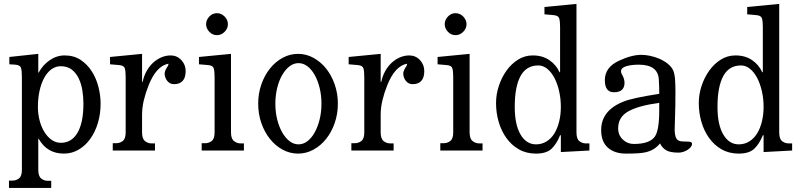

<svg xmlns="http://www.w3.org/2000/svg" viewBox="-20 -762 4056 972"><path d="M173.8 -394.5H175.8Q196.3 -432.6 231.4 -457Q266.6 -481.4 307.6 -481.4Q354.5 -481.4 388.7 -458.5Q422.9 -435.5 445.3 -399.9Q467.8 -364.3 478.5 -321.3Q489.3 -278.3 489.3 -237.3Q489.3 -185.5 475.6 -139.6Q461.9 -93.8 437 -59.1Q412.1 -24.4 377.9 -4.4Q343.8 15.6 303.7 15.6Q217.8 15.6 175.8 -59.6H173.8V97.7Q173.8 129.9 188.5 141.6Q203.1 153.3 220.7 153.3H239.3V189.5H25.4V152.3H43Q61.5 152.3 76.2 141.1Q90.8 129.9 90.8 97.7V-374Q90.8 -403.3 86.4 -418Q82 -432.6 57.6 -434.6L27.3 -436.5V-473.6L173.8 -489.3ZM171.9 -220.7Q171.9 -184.6 180.7 -151.4Q189.5 -118.2 205.1 -93.3Q220.7 -68.4 241.7 -53.7Q262.7 -39.1 288.1 -39.1Q342.8 -39.1 372.6 -90.3Q402.3 -141.6 402.3 -237.3Q402.3 -270.5 397 -304.2Q391.6 -337.9 378.4 -365.2Q365.2 -392.6 343.3 -409.7Q321.3 -426.8 287.1 -426.8Q261.7 -426.8 240.2 -411.1Q218.8 -395.5 203.6 -367.7Q188.5 -339.8 180.2 -302.2Q171.9 -264.6 171.9 -220.7Z M861.3 -335.9Q839.8 -335.9 826.7 -352.5Q813.5 -369.1 813.5 -390.6Q813.5 -401.4 825.2 -420.9Q831.1 -428.7 832 -433.1Q833 -437.5 833 -439.5Q771.5 -428.7 732.4 -330.1Q716.8 -291 708 -253.9Q699.2 -216.8 699.2 -180.7V-91.8Q699.2 -59.6 713.9 -47.9Q728.5 -36.1 747.1 -36.1H764.6V0H550.8V-37.1H569.3Q586.9 -37.1 601.6 -48.3Q616.2 -59.6 616.2 -91.8V-373Q616.2 -401.4 611.8 -416Q607.4 -430.7 583 -432.6L537.1 -436.5V-473.6L699.2 -489.3V-347.7H702.1Q708 -376 721.2 -400.4Q734.4 -424.8 753.4 -442.9Q772.5 -460.9 795.9 -471.2Q819.3 -481.4 843.8 -481.4Q876 -481.4 897.9 -458Q919.9 -434.6 919.9 -402.3Q919.9 -369.1 904.8 -352.5Q889.6 -335.9 861.3 -335.9Z M1133.8 -639.6Q1133.8 -618.2 1117.2 -601.1Q1100.6 -584 1078.1 -584Q1055.7 -584 1039.6 -601.1Q1023.4 -618.2 1023.4 -639.6Q1023.4 -661.1 1039.6 -678.2Q1055.7 -695.3 1078.1 -695.3Q1100.6 -695.3 1117.2 -678.2Q1133.8 -661.1 1133.8 -639.6ZM1149.4 -91.8Q1149.4 -59.6 1164.6 -47.9Q1179.7 -36.1 1197.3 -36.1H1214.8V0H1001V-37.1H1019.5Q1037.1 -37.1 1051.8 -48.3Q1066.4 -59.6 1066.4 -91.8V-373Q1066.4 -401.4 1062 -416Q1057.6 -430.7 1033.2 -432.6L987.3 -436.5V-473.6L1149.4 -489.3Z M1287.1 -237.3Q1287.1 -289.1 1303.2 -335Q1319.3 -380.9 1346.7 -415Q1374 -449.2 1410.6 -469.2Q1447.3 -489.3 1489.3 -489.3Q1530.3 -489.3 1566.9 -469.2Q1603.5 -449.2 1630.9 -415Q1658.2 -380.9 1674.3 -335Q1690.4 -289.1 1690.4 -237.3Q1690.4 -184.6 1674.3 -138.7Q1658.2 -92.8 1630.9 -58.6Q1603.5 -24.4 1566.9 -4.4Q1530.3 15.6 1489.3 15.6Q1447.3 15.6 1410.6 -4.4Q1374 -24.4 1346.7 -58.6Q1319.3 -92.8 1303.2 -138.7Q1287.1 -184.6 1287.1 -237.3ZM1374 -237.3Q1374 -194.3 1383.3 -157.2Q1392.6 -120.1 1408.7 -91.8Q1424.8 -63.5 1445.8 -47.4Q1466.8 -31.2 1491.2 -31.2Q1515.6 -31.2 1536.6 -47.4Q1557.6 -63.5 1573.2 -91.8Q1588.9 -120.1 1598.1 -157.2Q1607.4 -194.3 1607.4 -237.3Q1607.4 -279.3 1598.1 -316.9Q1588.9 -354.5 1573.2 -382.3Q1557.6 -410.2 1536.6 -426.3Q1515.6 -442.4 1491.2 -442.4Q1466.8 -442.4 1445.8 -426.3Q1424.8 -410.2 1408.7 -382.3Q1392.6 -354.5 1383.3 -316.9Q1374 -279.3 1374 -237.3Z M2069.3 -335.9Q2047.9 -335.9 2034.7 -352.5Q2021.5 -369.1 2021.5 -390.6Q2021.5 -401.4 2033.2 -420.9Q2039.1 -428.7 2040 -433.1Q2041 -437.5 2041 -439.5Q1979.5 -428.7 1940.4 -330.1Q1924.8 -291 1916 -253.9Q1907.2 -216.8 1907.2 -180.7V-91.8Q1907.2 -59.6 1921.9 -47.9Q1936.5 -36.1 1955.1 -36.1H1972.7V0H1758.8V-37.1H1777.3Q1794.9 -37.1 1809.6 -48.3Q1824.2 -59.6 1824.2 -91.8V-373Q1824.2 -401.4 1819.8 -416Q1815.4 -430.7 1791 -432.6L1745.1 -436.5V-473.6L1907.2 -489.3V-347.7H1910.2Q1916 -376 1929.2 -400.4Q1942.4 -424.8 1961.4 -442.9Q1980.5 -460.9 2003.9 -471.2Q2027.3 -481.4 2051.8 -481.4Q2084 -481.4 2106 -458Q2127.9 -434.6 2127.9 -402.3Q2127.9 -369.1 2112.8 -352.5Q2097.7 -335.9 2069.3 -335.9Z M2341.8 -639.6Q2341.8 -618.2 2325.2 -601.1Q2308.6 -584 2286.1 -584Q2263.7 -584 2247.6 -601.1Q2231.4 -618.2 2231.4 -639.6Q2231.4 -661.1 2247.6 -678.2Q2263.7 -695.3 2286.1 -695.3Q2308.6 -695.3 2325.2 -678.2Q2341.8 -661.1 2341.8 -639.6ZM2357.4 -91.8Q2357.4 -59.6 2372.6 -47.9Q2387.7 -36.1 2405.3 -36.1H2422.9V0H2209V-37.1H2227.5Q2245.1 -37.1 2259.8 -48.3Q2274.4 -59.6 2274.4 -91.8V-373Q2274.4 -401.4 2270 -416Q2265.6 -430.7 2241.2 -432.6L2195.3 -436.5V-473.6L2357.4 -489.3Z M2898.4 -91.8Q2898.4 -58.6 2913.1 -47.4Q2927.7 -36.1 2945.3 -36.1H2963.9V0L2819.3 7.8V-77.1H2815.4Q2797.9 -33.2 2772 -8.8Q2746.1 15.6 2693.4 15.6Q2644.5 15.6 2606.9 -5.9Q2569.3 -27.3 2543.5 -63.5Q2517.6 -99.6 2504.4 -145.5Q2491.2 -191.4 2491.2 -240.2Q2491.2 -284.2 2505.4 -327.1Q2519.5 -370.1 2544.4 -404.8Q2569.3 -439.5 2603 -460.4Q2636.7 -481.4 2676.8 -481.4Q2726.6 -481.4 2761.2 -457.5Q2795.9 -433.6 2812.5 -396.5H2815.4V-626Q2815.4 -654.3 2811 -668.9Q2806.6 -683.6 2782.2 -685.5L2736.3 -689.5V-726.6L2898.4 -742.2ZM2705.1 -430.7Q2644.5 -430.7 2615.2 -377Q2585.9 -323.2 2585.9 -220.7Q2585.9 -130.9 2615.2 -81.1Q2644.5 -31.2 2693.4 -31.2Q2723.6 -31.2 2747.6 -46.4Q2771.5 -61.5 2787.1 -87.4Q2802.7 -113.3 2811 -147.9Q2819.3 -182.6 2819.3 -220.7Q2819.3 -262.7 2810.5 -300.8Q2801.8 -338.9 2786.6 -367.7Q2771.5 -396.5 2750.5 -413.6Q2729.5 -430.7 2705.1 -430.7Z M3321.3 -36.1Q3293 0 3244.1 9.8Q3217.8 15.6 3149.4 15.6Q3090.8 15.6 3057.1 -14.6Q3023.4 -44.9 3023.4 -103.5Q3023.4 -202.1 3134.8 -247.1Q3158.2 -256.8 3203.6 -266.6Q3249 -276.4 3317.4 -287.1V-300.8Q3317.4 -310.5 3316.9 -324.2Q3316.4 -337.9 3315.4 -357.4Q3312.5 -434.6 3213.9 -434.6Q3176.8 -434.6 3150.4 -426.8Q3124 -418.9 3124 -401.4Q3124 -391.6 3128.9 -384.8Q3141.6 -363.3 3141.6 -342.8Q3141.6 -294.9 3087.9 -294.9Q3042 -294.9 3042 -356.4Q3042 -419.9 3110.4 -453.1Q3175.8 -484.4 3227.5 -484.4Q3246.1 -484.4 3270.5 -479.5Q3294.9 -474.6 3318.4 -464.4Q3341.8 -454.1 3360.4 -439.5Q3378.9 -424.8 3387.7 -406.2Q3395.5 -388.7 3397.5 -359.4Q3399.4 -330.1 3399.4 -295.9Q3399.4 -228.5 3397.5 -176.3Q3395.5 -124 3395.5 -107.4Q3395.5 -77.1 3403.8 -61.5Q3412.1 -45.9 3437.5 -45.9Q3469.7 -45.9 3476.6 -43Q3483.4 -40 3483.4 -34.2Q3483.4 -25.4 3477.1 -17.6Q3470.7 -9.8 3460.9 -3.4Q3451.2 2.9 3439 6.8Q3426.8 10.7 3416 10.7Q3372.1 10.7 3352.1 -1.5Q3332 -13.7 3321.3 -36.1ZM3317.4 -241.2Q3213.9 -227.5 3161.6 -198.7Q3109.4 -169.9 3109.4 -112.3Q3109.4 -78.1 3132.8 -55.7Q3156.2 -33.2 3188.5 -33.2Q3268.6 -33.2 3294.9 -70.3Q3317.4 -101.6 3317.4 -203.1Z M3924.8 -91.8Q3924.8 -58.6 3939.5 -47.4Q3954.1 -36.1 3971.7 -36.1H3990.2V0L3845.7 7.8V-77.1H3841.8Q3824.2 -33.2 3798.3 -8.8Q3772.5 15.6 3719.7 15.6Q3670.9 15.6 3633.3 -5.9Q3595.7 -27.3 3569.8 -63.5Q3543.9 -99.6 3530.8 -145.5Q3517.6 -191.4 3517.6 -240.2Q3517.6 -284.2 3531.7 -327.1Q3545.9 -370.1 3570.8 -404.8Q3595.7 -439.5 3629.4 -460.4Q3663.1 -481.4 3703.1 -481.4Q3752.9 -481.4 3787.6 -457.5Q3822.3 -433.6 3838.9 -396.5H3841.8V-626Q3841.8 -654.3 3837.4 -668.9Q3833 -683.6 3808.6 -685.5L3762.7 -689.5V-726.6L3924.8 -742.2ZM3731.4 -430.7Q3670.9 -430.7 3641.6 -377Q3612.3 -323.2 3612.3 -220.7Q3612.3 -130.9 3641.6 -81.1Q3670.9 -31.2 3719.7 -31.2Q3750 -31.2 3773.9 -46.4Q3797.9 -61.5 3813.5 -87.4Q3829.1 -113.3 3837.4 -147.9Q3845.7 -182.6 3845.7 -220.7Q3845.7 -262.7 3836.9 -300.8Q3828.1 -338.9 3813 -367.7Q3797.9 -396.5 3776.9 -413.6Q3755.9 -430.7 3731.4 -430.7Z"/></svg>

Font: Uchen
Style: Regular
Weight: 400
Designer: Christopher J. Fynn
Foundry: Christopher J. Fynn for DDC
Version: Version 1.000 preliminary